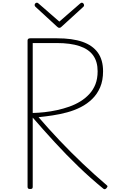

<svg xmlns="http://www.w3.org/2000/svg" viewBox="-20 -1378 871 1414"><path d="M202 14Q191 14 187 10Q183 6 183 -3V-1080Q183 -1088 188 -1092Q193 -1096 203 -1096H400Q513 -1096 587.5 -1070Q662 -1044 700.5 -990.5Q739 -937 739 -853Q739 -785 717.5 -735Q696 -685 659 -649Q622 -613 575 -589Q528 -565 474 -550.5Q420 -536 366.5 -528Q313 -520 264 -515Q337 -430 419.5 -343Q502 -256 589.5 -173Q677 -90 766 -14Q773 -9 771.5 -4Q770 1 763 9Q756 16 750 15.5Q744 15 738 9Q646 -66 556.5 -152.5Q467 -239 383 -330.5Q299 -422 221 -512V-3Q221 6 217.5 10Q214 14 202 14ZM221 -546Q263 -547 308.5 -552Q354 -557 400 -567Q446 -577 490 -592.5Q534 -608 571.5 -631Q609 -654 638 -685.5Q667 -717 683 -758Q699 -799 699 -853Q699 -924 666 -970Q633 -1016 566 -1038.5Q499 -1061 398 -1061H221ZM583 -1358Q589 -1358 594 -1352.5Q599 -1347 599 -1339Q599 -1336 598 -1333.5Q597 -1331 594 -1328L433 -1181Q428 -1176 424.5 -1174.5Q421 -1173 417 -1173Q413 -1173 409.5 -1174.5Q406 -1176 401 -1181L240 -1329Q238 -1332 236.5 -1335Q235 -1338 235 -1340Q235 -1348 240 -1353Q245 -1358 251 -1358Q256 -1358 258.5 -1356Q261 -1354 264 -1352L417 -1219L570 -1352Q573 -1354 576 -1356Q579 -1358 583 -1358Z"/></svg>

Font: Playwrite FR Moderne Thin
Style: Regular
Weight: 250
Version: Version 1.002